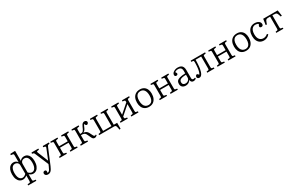

<svg xmlns="http://www.w3.org/2000/svg" viewBox="294 -2855 7927 5175"><g transform="rotate(-30 4257.5 -268.0)"><path d="M278 219V184L339 177Q356 174 361.5 163.5Q367 153 367 129V-40Q342 -17 308 -1.5Q274 14 234 14Q183 14 140.5 -16Q98 -46 73 -106Q48 -166 48 -255Q48 -338 72.5 -397Q97 -456 140.5 -488Q184 -520 240 -520Q286 -520 316.5 -501Q347 -482 367 -454V-655Q367 -689 360.5 -701Q354 -713 328 -716L280 -722L285 -759L427 -766L438 -758V-453Q455 -479 490 -499.5Q525 -520 572 -520Q628 -520 669.5 -490.5Q711 -461 733.5 -405Q756 -349 756 -266Q756 -177 730 -114.5Q704 -52 660 -19Q616 14 560 14Q525 14 494 -0.5Q463 -15 438 -40V129Q438 153 443.5 163Q449 173 466 176L531 185V219ZM251 -36Q283 -36 312.5 -51.5Q342 -67 367 -94V-357Q367 -394 350.5 -418.5Q334 -443 308.5 -454.5Q283 -466 254 -466Q212 -466 182.5 -439.5Q153 -413 137.5 -366Q122 -319 122 -256Q122 -181 138.5 -132Q155 -83 184.5 -59.5Q214 -36 251 -36ZM550 -36Q591 -36 620.5 -63.5Q650 -91 666 -140.5Q682 -190 682 -257Q682 -326 667 -372.5Q652 -419 623 -442.5Q594 -466 552 -466Q524 -466 497.5 -455Q471 -444 454.5 -419.5Q438 -395 438 -357V-94Q460 -68 490.5 -52Q521 -36 550 -36Z M891 230Q850 230 825.5 208.5Q801 187 801 153Q801 128 817 112Q833 96 857 96Q878 96 890.5 106.5Q903 117 904 133Q905 139 904 151.5Q903 164 898 184Q920 186 937.5 175.5Q955 165 973.5 135Q992 105 1016 48L1039 -8L869 -412Q857 -441 850 -449.5Q843 -458 826 -462L792 -469L799 -506H1011V-471L965 -465Q945 -463 940 -452.5Q935 -442 946 -415L1075 -96H1079L1206 -410Q1215 -431 1211 -445Q1207 -459 1183 -463L1142 -471L1149 -506H1340V-471L1305 -464Q1290 -461 1281.5 -452.5Q1273 -444 1259 -410L1060 67Q1040 113 1022 144Q1004 175 984.5 194Q965 213 942.5 221.5Q920 230 891 230Z M1382 0V-34L1430 -42Q1446 -45 1451 -54.5Q1456 -64 1456 -90V-418Q1456 -442 1452 -451Q1448 -460 1432 -463L1377 -472L1384 -505H1606V-471L1553 -462Q1537 -460 1532 -450.5Q1527 -441 1527 -417V-279H1795V-420Q1795 -443 1790 -451.5Q1785 -460 1768 -463L1713 -472L1720 -505H1941V-471L1895 -463Q1877 -460 1871.5 -451.5Q1866 -443 1866 -419V-85Q1866 -62 1871.5 -53.5Q1877 -45 1895 -42L1943 -34V0H1718V-34L1767 -42Q1785 -44 1790 -53.5Q1795 -63 1795 -87V-234H1527V-87Q1527 -64 1532 -55Q1537 -46 1552 -43L1608 -33V0Z M2474 7Q2449 7 2431.5 -4Q2414 -15 2398 -44Q2382 -73 2360 -126Q2344 -166 2328.5 -190Q2313 -214 2292 -226Q2271 -238 2240 -242Q2227 -244 2212.5 -243.5Q2198 -243 2185 -243V-87Q2185 -64 2190 -55Q2195 -46 2210 -43L2266 -33V0H2040V-34L2088 -42Q2104 -45 2109 -54.5Q2114 -64 2114 -90V-418Q2114 -442 2110 -451Q2106 -460 2090 -463L2035 -472L2042 -505H2264V-471L2211 -462Q2195 -460 2190 -450.5Q2185 -441 2185 -417V-284Q2208 -284 2222.5 -285Q2237 -286 2250 -290Q2266 -296 2279 -310Q2292 -324 2306.5 -351Q2321 -378 2338 -420Q2352 -453 2368 -475.5Q2384 -498 2404 -509.5Q2424 -521 2449 -521Q2479 -521 2499 -504.5Q2519 -488 2519 -461Q2519 -447 2511 -434Q2503 -421 2491 -413Q2479 -405 2464 -405Q2448 -405 2436 -417.5Q2424 -430 2414 -462Q2407 -456 2401 -447.5Q2395 -439 2387.5 -424Q2380 -409 2369 -382Q2350 -336 2330.5 -311.5Q2311 -287 2280 -272V-268Q2316 -264 2342 -251.5Q2368 -239 2388.5 -215.5Q2409 -192 2426 -154Q2453 -93 2469.5 -69Q2486 -45 2508 -45Q2517 -45 2524.5 -48.5Q2532 -52 2543 -58L2551 -29Q2533 -13 2514 -3Q2495 7 2474 7Z M3161 147 3151 88Q3145 52 3136.5 33.5Q3128 15 3114.5 7.5Q3101 0 3080 0H2612V-34L2661 -43Q2678 -46 2683.5 -55Q2689 -64 2689 -86V-418Q2689 -442 2684.5 -451Q2680 -460 2664 -463L2610 -472L2617 -505H2839V-471L2786 -462Q2770 -460 2765 -450.5Q2760 -441 2760 -417V-45H3021V-420Q3021 -443 3015.5 -451.5Q3010 -460 2993 -463L2939 -472L2946 -505H3166V-471L3120 -463Q3103 -460 3097.5 -451.5Q3092 -443 3092 -419V-45H3198V139Z M3277 0V-34L3325 -42Q3341 -45 3346 -54.5Q3351 -64 3351 -90V-418Q3351 -442 3347 -451Q3343 -460 3327 -463L3272 -472L3279 -505H3501V-471L3448 -462Q3432 -460 3427 -450.5Q3422 -441 3422 -417V-166L3690 -402V-420Q3690 -443 3685 -451.5Q3680 -460 3662 -463L3608 -472L3615 -505H3836V-471L3790 -463Q3772 -460 3766.5 -451.5Q3761 -443 3761 -419V-85Q3761 -62 3766.5 -53.5Q3772 -45 3789 -42L3837 -34V0H3613V-34L3662 -42Q3680 -44 3685 -53.5Q3690 -63 3690 -87V-343L3422 -108V-87Q3422 -64 3427 -55Q3432 -46 3447 -43L3503 -33V0Z M4162 14Q4090 14 4038 -18Q3986 -50 3959 -108Q3932 -166 3932 -246Q3932 -330 3960.5 -391.5Q3989 -453 4043.5 -486Q4098 -519 4175 -519Q4245 -519 4295.5 -488Q4346 -457 4373 -399.5Q4400 -342 4400 -265Q4400 -179 4371.5 -116Q4343 -53 4290.5 -19.5Q4238 14 4162 14ZM4174 -35Q4222 -35 4255 -59Q4288 -83 4305.5 -130Q4323 -177 4323 -246Q4323 -301 4312.5 -343Q4302 -385 4281.5 -414Q4261 -443 4231 -457.5Q4201 -472 4163 -472Q4113 -472 4078.5 -449Q4044 -426 4026 -380Q4008 -334 4008 -265Q4008 -190 4027.5 -139Q4047 -88 4084.5 -61.5Q4122 -35 4174 -35Z M4499 0V-34L4547 -42Q4563 -45 4568 -54.5Q4573 -64 4573 -90V-418Q4573 -442 4569 -451Q4565 -460 4549 -463L4494 -472L4501 -505H4723V-471L4670 -462Q4654 -460 4649 -450.5Q4644 -441 4644 -417V-279H4912V-420Q4912 -443 4907 -451.5Q4902 -460 4885 -463L4830 -472L4837 -505H5058V-471L5012 -463Q4994 -460 4988.5 -451.5Q4983 -443 4983 -419V-85Q4983 -62 4988.5 -53.5Q4994 -45 5012 -42L5060 -34V0H4835V-34L4884 -42Q4902 -44 4907 -53.5Q4912 -63 4912 -87V-234H4644V-87Q4644 -64 4649 -55Q4654 -46 4669 -43L4725 -33V0Z M5303 14Q5239 14 5200.5 -21Q5162 -56 5162 -119Q5162 -174 5189 -208Q5216 -242 5280 -259.5Q5344 -277 5453 -282V-359Q5453 -401 5440 -427Q5427 -453 5401.5 -465Q5376 -477 5339 -477Q5308 -477 5280 -467.5Q5252 -458 5237 -443Q5248 -427 5254 -416Q5260 -405 5262.5 -398Q5265 -391 5265 -385Q5265 -368 5251 -356.5Q5237 -345 5216 -345Q5194 -345 5180.5 -357.5Q5167 -370 5167 -394Q5167 -430 5193.5 -458Q5220 -486 5261.5 -503Q5303 -520 5349 -520Q5411 -520 5449.5 -500Q5488 -480 5506 -441Q5524 -402 5524 -346V-93Q5524 -66 5536 -52.5Q5548 -39 5572 -39Q5583 -39 5595.5 -42Q5608 -45 5622 -50L5632 -21Q5615 -5 5591.5 4.5Q5568 14 5545 14Q5508 14 5485.5 -8Q5463 -30 5459 -75Q5441 -45 5417.5 -25.5Q5394 -6 5365.5 4Q5337 14 5303 14ZM5328 -40Q5361 -40 5389.5 -54.5Q5418 -69 5435.5 -94.5Q5453 -120 5453 -154V-239Q5376 -238 5328 -226.5Q5280 -215 5257.5 -191Q5235 -167 5235 -129Q5235 -84 5260.5 -62Q5286 -40 5328 -40Z M5728 13Q5700 13 5681 -3Q5662 -19 5662 -43Q5662 -59 5668.5 -72.5Q5675 -86 5685.5 -94.5Q5696 -103 5708 -103Q5722 -103 5734 -93.5Q5746 -84 5764 -61Q5772 -69 5780 -85.5Q5788 -102 5795 -125Q5803 -149 5808.5 -179.5Q5814 -210 5818 -246Q5822 -282 5824.5 -324Q5827 -366 5827 -413Q5827 -441 5822 -451Q5817 -461 5800 -463L5746 -471L5753 -505H6200V-470L6154 -462Q6136 -460 6130 -452Q6124 -444 6124 -424V-85Q6124 -62 6129.5 -53.5Q6135 -45 6152 -42L6200 -34V0H5976V-34L6025 -42Q6042 -44 6047.5 -53.5Q6053 -63 6053 -87V-460H5879Q5879 -425 5877.5 -387.5Q5876 -350 5873.5 -313.5Q5871 -277 5867.5 -244Q5864 -211 5859 -185Q5850 -138 5838 -101Q5826 -64 5810 -39Q5794 -14 5774 -0.5Q5754 13 5728 13Z M6297 0V-34L6345 -42Q6361 -45 6366 -54.5Q6371 -64 6371 -90V-418Q6371 -442 6367 -451Q6363 -460 6347 -463L6292 -472L6299 -505H6521V-471L6468 -462Q6452 -460 6447 -450.5Q6442 -441 6442 -417V-279H6710V-420Q6710 -443 6705 -451.5Q6700 -460 6683 -463L6628 -472L6635 -505H6856V-471L6810 -463Q6792 -460 6786.5 -451.5Q6781 -443 6781 -419V-85Q6781 -62 6786.5 -53.5Q6792 -45 6810 -42L6858 -34V0H6633V-34L6682 -42Q6700 -44 6705 -53.5Q6710 -63 6710 -87V-234H6442V-87Q6442 -64 6447 -55Q6452 -46 6467 -43L6523 -33V0Z M7182 14Q7110 14 7058 -18Q7006 -50 6979 -108Q6952 -166 6952 -246Q6952 -330 6980.5 -391.5Q7009 -453 7063.5 -486Q7118 -519 7195 -519Q7265 -519 7315.5 -488Q7366 -457 7393 -399.5Q7420 -342 7420 -265Q7420 -179 7391.5 -116Q7363 -53 7310.5 -19.5Q7258 14 7182 14ZM7194 -35Q7242 -35 7275 -59Q7308 -83 7325.5 -130Q7343 -177 7343 -246Q7343 -301 7332.5 -343Q7322 -385 7301.5 -414Q7281 -443 7251 -457.5Q7221 -472 7183 -472Q7133 -472 7098.5 -449Q7064 -426 7046 -380Q7028 -334 7028 -265Q7028 -190 7047.5 -139Q7067 -88 7104.5 -61.5Q7142 -35 7194 -35Z M7739 14Q7670 14 7620 -17Q7570 -48 7543 -107Q7516 -166 7516 -248Q7516 -334 7544.5 -394.5Q7573 -455 7624.5 -487Q7676 -519 7744 -519Q7794 -519 7833 -503.5Q7872 -488 7894.5 -461Q7917 -434 7917 -398Q7917 -377 7909.5 -363.5Q7902 -350 7888.5 -343Q7875 -336 7859 -336Q7834 -336 7821.5 -348Q7809 -360 7809 -378Q7809 -390 7816 -404.5Q7823 -419 7838 -443Q7820 -459 7796.5 -466Q7773 -473 7741 -473Q7698 -473 7664 -449Q7630 -425 7610.5 -378.5Q7591 -332 7591 -263Q7591 -154 7636.5 -100Q7682 -46 7755 -46Q7796 -46 7830 -61Q7864 -76 7892 -101L7918 -73Q7884 -30 7837 -8Q7790 14 7739 14Z M8124 0V-34L8173 -42Q8189 -45 8194 -54.5Q8199 -64 8199 -90V-462H8161Q8130 -462 8110.5 -459.5Q8091 -457 8078 -447Q8065 -437 8055 -417.5Q8045 -398 8033 -364L8019 -321L7982 -327L8009 -505H8460L8487 -327L8449 -321L8435 -366Q8421 -410 8407.5 -430.5Q8394 -451 8371.5 -456.5Q8349 -462 8308 -462H8270V-87Q8270 -64 8275 -55Q8280 -46 8295 -43L8346 -33V0Z"/></g></svg>

Font: Literata 18pt Light
Style: Regular
Weight: 300
Designer: Latin by Veronika Burian and Jose Scaglione. Greek by Irene Vlachou. Cyrillic by Vera Evstafieva.
Foundry: TypeTogether
Version: Version 3.103;gftools[0.9.29]